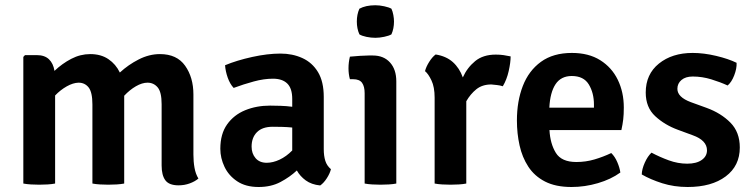

<svg xmlns="http://www.w3.org/2000/svg" viewBox="-20 -716 2937 749"><path d="M340.5 -308.5Q340.5 -356 325.8 -374.8Q311 -393.5 286.5 -393.5Q265 -393 240.2 -379Q215.5 -365 195 -343.5V0Q182 2.5 165.8 3.5Q149.5 4.5 133 4.5Q117 4.5 100.5 3.5Q84 2.5 71 0V-494L77.5 -501H123.5Q154 -501 171 -484.8Q188 -468.5 192.5 -439.5Q222.5 -468 258 -486.5Q293.5 -505 332 -505Q374 -505 403 -485.2Q432 -465.5 447.5 -433Q480.5 -463.5 521.2 -484.2Q562 -505 604 -505Q670 -505 702.2 -459.5Q734.5 -414 734.5 -347.5V-113Q734.5 -85.5 738.8 -61.5Q743 -37.5 754 -19.5Q740.5 -8 720 -0.5Q699.5 7 676.5 7Q639.5 7 625 -12.8Q610.5 -32.5 610.5 -70.5V-309.5Q610.5 -357 595 -375.2Q579.5 -393.5 555.5 -393.5Q534.5 -393.5 510.2 -379.5Q486 -365.5 464.5 -342.5V0Q451.5 2.5 435.2 3.5Q419 4.5 402.5 4.5Q386.5 4.5 370 3.5Q353.5 2.5 340.5 0Z M839.5 -135.5Q839.5 -193.5 866 -230.8Q892.5 -268 936.5 -286Q980.5 -304 1033.5 -304Q1051.5 -304 1074.5 -303.2Q1097.5 -302.5 1120 -299.5V-330Q1120 -371 1100.8 -390Q1081.5 -409 1045 -409Q1009.5 -409 970 -398.2Q930.5 -387.5 891.5 -373Q877 -388.5 868.2 -413.5Q859.5 -438.5 858 -461.5Q903.5 -480.5 963.8 -493.8Q1024 -507 1074 -507Q1121 -507 1159.5 -489.5Q1198 -472 1220.5 -434.8Q1243 -397.5 1243 -338V-134Q1243 -108 1249 -88.8Q1255 -69.5 1271 -56Q1267 -39.5 1254.8 -20.5Q1242.5 -1.5 1229 7.5Q1195 4 1172.8 -12.2Q1150.5 -28.5 1138 -51Q1111 -25.5 1074.2 -6Q1037.5 13.5 989 13.5Q938.5 13.5 905.2 -8.8Q872 -31 855.8 -65.2Q839.5 -99.5 839.5 -135.5ZM961.5 -144Q961.5 -117 977 -99Q992.5 -81 1020.5 -81Q1044.5 -81 1070.8 -93.2Q1097 -105.5 1120 -129V-218.5Q1100.5 -220.5 1080.5 -221Q1060.5 -221.5 1044 -221.5Q1003.5 -221.5 982.5 -200.5Q961.5 -179.5 961.5 -144Z M1526 0Q1513.5 2.5 1497 3.5Q1480.5 4.5 1464.5 4.5Q1448.5 4.5 1432 3.5Q1415.5 2.5 1402.5 0V-352.5Q1402.5 -378.5 1392.5 -392.8Q1382.5 -407 1357.5 -407H1345Q1339.5 -427 1339.5 -449.5Q1339.5 -473 1345 -495Q1365 -497 1384.8 -498.2Q1404.5 -499.5 1417.5 -499.5H1434.5Q1477 -499.5 1501.5 -472.2Q1526 -445 1526 -398.5ZM1372 -632Q1372 -659.5 1382 -682Q1406.5 -695.5 1444.5 -695.5Q1460.5 -695.5 1479 -691.5Q1497.5 -687.5 1507 -682Q1512 -671 1514.5 -657.2Q1517 -643.5 1517 -632Q1517 -604.5 1507 -582Q1498 -576.5 1479.2 -572.5Q1460.5 -568.5 1444.5 -568.5Q1427.5 -568.5 1409.5 -572.2Q1391.5 -576 1382 -582Q1372 -604.5 1372 -632Z M1638 -438.5Q1642 -455 1654.2 -474.5Q1666.5 -494 1679.5 -503.5Q1720.5 -497 1746.5 -473.8Q1772.5 -450.5 1785.5 -414Q1802.5 -452 1833.5 -477.5Q1864.5 -503 1914 -503Q1931 -503 1944.2 -501Q1957.5 -499 1972 -496Q1972 -472.5 1964.5 -439Q1957 -405.5 1941.5 -379.5Q1930.5 -383 1919.2 -384.2Q1908 -385.5 1896.5 -386.5Q1861.5 -386.5 1838.2 -367.8Q1815 -349 1799 -321V0Q1786.5 2.5 1770 3.5Q1753.5 4.5 1737.5 4.5Q1721.5 4.5 1705 3.5Q1688.5 2.5 1675.5 0V-335Q1675.5 -376.5 1663.2 -402.2Q1651 -428 1638 -438.5Z M2400 -43Q2363.5 -16.5 2312.5 -1.5Q2261.5 13.5 2209.5 13.5Q2147.5 13.5 2106.2 -7.8Q2065 -29 2041 -65.8Q2017 -102.5 2006.8 -149Q1996.5 -195.5 1996.5 -246Q1996.5 -321 2019.5 -380.5Q2042.5 -440 2090.2 -474.8Q2138 -509.5 2211 -509.5Q2276.5 -509.5 2321.5 -481.2Q2366.5 -453 2390 -404.8Q2413.5 -356.5 2413.5 -296.5Q2413.5 -269 2411.2 -250Q2409 -231 2404 -208.5H2123.5Q2126.5 -155 2148.5 -119.5Q2170.5 -84 2228.5 -84Q2265 -84 2299 -94Q2333 -104 2364.5 -119Q2379 -105 2388.2 -83.2Q2397.5 -61.5 2400 -43ZM2210.5 -419.5Q2168.5 -419.5 2147.2 -387.5Q2126 -355.5 2123 -296H2297V-308Q2297 -353.5 2277 -386.5Q2257 -419.5 2210.5 -419.5Z M2483.5 -35.5Q2484 -56 2495.2 -81.2Q2506.5 -106.5 2521.5 -120.5Q2553.5 -103.5 2589 -90.5Q2624.5 -77.5 2661 -77.5Q2697 -77.5 2717.5 -92Q2738 -106.5 2738 -129.5Q2738 -168.5 2682 -188.5L2625 -209.5Q2573 -228.5 2536 -262.8Q2499 -297 2499 -355Q2499 -426.5 2550.5 -468Q2602 -509.5 2682 -509.5Q2725.5 -509.5 2773.8 -498Q2822 -486.5 2853.5 -471Q2854.5 -448.5 2844.2 -422Q2834 -395.5 2818.5 -382.5Q2790.5 -395.5 2754.8 -406.5Q2719 -417.5 2682.5 -417.5Q2654.5 -417.5 2638.5 -404Q2622.5 -390.5 2622.5 -369.5Q2622.5 -337 2675 -317.5L2737 -295Q2793 -274.5 2829.5 -237.5Q2866 -200.5 2866 -140.5Q2866 -69 2811 -27.8Q2756 13.5 2662.5 13.5Q2609.5 13.5 2563.2 -1.2Q2517 -16 2483.5 -35.5Z"/></svg>

Font: Signika Negative SemiBold
Style: Regular
Weight: 600
Designer: Anna Giedryś
Foundry: Anna Giedryś
Version: Version 2.000; ttfautohint (v1.8.3) -l 8 -r 50 -G 200 -x 9 -